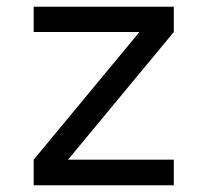

<svg xmlns="http://www.w3.org/2000/svg" viewBox="-20 -550 616 570"><path d="M80 0H496V-76H182L496 -455V-530H80V-455H394L80 -76Z"/></svg>

Font: Iosevka Sparkle
Style: Regular
Weight: 400
Designer: Belleve Invis
Foundry: Belleve Invis
Version: Version 4.5.0; ttfautohint (v1.8.3)